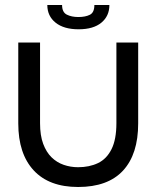

<svg xmlns="http://www.w3.org/2000/svg" viewBox="-20 -733 626 767"><path d="M292 14Q176 14 114.5 -52.5Q53 -119 53 -240V-563H140V-241Q140 -192 152.5 -158.5Q165 -125 186 -104.5Q207 -84 234.5 -74.5Q262 -65 292 -65Q337 -65 371.5 -81.5Q406 -98 425.5 -137Q445 -176 445 -241V-563H532V-240Q532 -117 471.5 -51.5Q411 14 292 14ZM294 -616Q235 -616 202 -642.5Q169 -669 169 -713H228Q228 -684 247 -674.5Q266 -665 293 -665Q321 -665 339 -674Q357 -683 357 -713H417Q417 -669 385 -642.5Q353 -616 294 -616Z"/></svg>

Font: Darker Grotesque Light SemiBold
Style: Regular
Weight: 600
Version: Version 1.000;gftools[0.9.28]